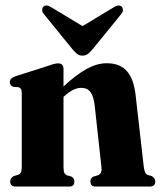

<svg xmlns="http://www.w3.org/2000/svg" viewBox="-20 -686 591 706"><path d="M213.5 -431.5V-368Q262 -413 299.8 -433.2Q337.5 -453.5 372 -453.5Q421.5 -453.5 446.8 -424.2Q472 -395 478.5 -337.5L508.5 -74Q511.5 -47.5 522.5 -43L538 -38.5Q551 -30.5 551 -19Q551 0 530.5 0H331Q312.5 0 312.5 -19Q312.5 -30.5 323 -36.5L340 -41.5Q347.5 -44.5 351 -51.2Q354.5 -58 353 -72L328 -299.5Q324 -331.5 312.8 -347.2Q301.5 -363 278.5 -363Q250 -363 216.5 -332.5L213.5 -329.5V-73.5Q213.5 -58 216.2 -51.2Q219 -44.5 226 -41.5L243 -36.5Q253.5 -30 253.5 -19Q253.5 0 235 0H38Q17.5 0 17.5 -19Q17.5 -31 30.5 -38.5L47 -43.5Q54 -46 57 -52.5Q60 -59 60 -73V-343Q60 -354 57.2 -358.5Q54.5 -363 48 -365.5L29 -366.5Q16 -372 16 -384Q16 -397.5 35 -405L159 -444.5Q172.5 -449.5 180 -451.2Q187.5 -453 194 -453Q213.5 -453 213.5 -431.5ZM321 -505.5Q311.5 -494.5 303.5 -488Q295.5 -481.5 283.5 -481.5Q271.5 -481.5 263.2 -488Q255 -494.5 246 -505.5L141.5 -634Q134.5 -642.5 135 -650Q135.5 -657.5 139.5 -661.5Q150 -671 169 -659L283.5 -590L398 -659Q417 -671 427.5 -661.5Q431.5 -657.5 432 -650Q432.5 -642.5 425.5 -634Z"/></svg>

Font: Fraunces 144pt S050
Style: Bold
Weight: 700
Version: Version 1.000; ttfautohint (v1.8.3)